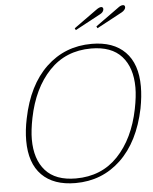

<svg xmlns="http://www.w3.org/2000/svg" viewBox="-60 -948 802 1007"><g transform="rotate(-5 341.0 -444.0)"><path d="M363 -799 484 -886Q500 -898 511 -898Q516 -898 519 -894Q522 -890 521 -884Q519 -870 502 -861L368 -789ZM477 -799 598 -886Q604 -891 611 -894.5Q618 -898 625 -898Q636 -898 636 -886Q636 -880 630.5 -873Q625 -866 616 -861L482 -789ZM58 -234Q58 -289 71 -350Q106 -523 204.5 -616.5Q303 -710 444 -710Q558 -710 620 -647Q682 -584 682 -465Q682 -413 670 -350Q634 -177 535.5 -83.5Q437 10 297 10Q182 10 120 -52.5Q58 -115 58 -234ZM640 -350Q653 -415 653 -462Q653 -567 599.5 -626.5Q546 -686 439 -686Q305 -686 218.5 -595Q132 -504 101 -350Q88 -285 88 -238Q88 -133 141 -73.5Q194 -14 301 -14Q436 -14 522.5 -105Q609 -196 640 -350Z"/></g></svg>

Font: Taviraj Thin
Style: Italic
Weight: 250
Italic angle: -12°
Designer: Katatrad Team
Foundry: CadsonDemak
Version: Version 1.001